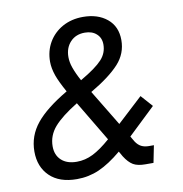

<svg xmlns="http://www.w3.org/2000/svg" viewBox="-80 -777 822 864"><g transform="rotate(-10 331.0 -345.0)"><path d="M546.9 -78.1H569.8L554.2 0H517.1Q481.9 0 461.9 -11.7Q441.4 -23.9 422.9 -53.2L409.2 -77.1Q353.5 -30.3 304.7 -8.8Q256.8 12.2 203.1 12.2Q123 12.2 79.1 -30.3Q35.2 -72.8 35.2 -143.1Q35.2 -214.8 81.5 -271.5Q126.5 -326.7 225.1 -384.8Q197.3 -435.1 187 -464.4Q174.8 -499.5 174.8 -528.8Q174.8 -577.6 197.3 -616.7Q220.2 -656.2 261.2 -679.2Q302.7 -702.1 355 -702.1Q422.9 -702.1 465.3 -667Q507.8 -631.8 507.8 -569.8Q507.8 -508.3 466.3 -462.4Q422.9 -414.6 334 -362.8L433.1 -199.2L548.8 -306.2L596.2 -252.9L472.2 -134.8L486.8 -109.9Q498 -92.8 512.7 -85.4Q527.3 -78.1 546.9 -78.1ZM285.2 -604.5Q259.8 -577.6 259.8 -535.2Q259.8 -511.7 268.6 -486.8Q278.8 -457.5 297.9 -422.9L300.8 -424.8Q369.6 -464.8 397.5 -495.1Q424.8 -524.4 424.8 -564Q424.8 -594.7 404.3 -612.8Q384.3 -630.9 351.1 -630.9Q310.1 -630.9 285.2 -604.5ZM289.6 -82.5Q326.2 -100.6 371.1 -140.1L261.2 -324.2Q188 -279.3 153.8 -240.2Q120.1 -201.2 120.1 -151.9Q120.1 -111.8 145.5 -88.4Q170.9 -64.9 215.8 -64.9Q254.4 -64.9 289.6 -82.5Z"/></g></svg>

Font: D-DIN Exp
Style: DINExp-Italic
Weight: 400
Width: 7
Italic angle: -12°
Designer: Charles Nix
Foundry: Datto Inc.
Version: Version 1.00